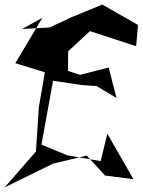

<svg xmlns="http://www.w3.org/2000/svg" viewBox="-31 -726 623 839"><path d="M478 -298 444 -431 319 -399 266 -416 267 -502 362 -590 564 -524 572 -617 416 -706 282 -651 186 -606 65 -599 154 -648 36 -450 165 -410 139 -259 126 -64 -11 93 201 -11 348 -46 428 41 552 57 438 -142 409 -22 264 -47 150 -94 201 -373 328 -354 391 -350Z"/></svg>

Font: Asimov Silicon
Style: Regular
Weight: 400
Designer: Google
Version: Version 2.000980; 2014